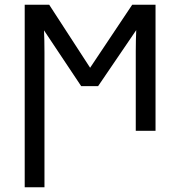

<svg xmlns="http://www.w3.org/2000/svg" viewBox="-20 -556 766 816"><path d="M85 -536H189L363 -268L542 -536H641V0H557V-338Q557 -358 557.5 -383.5Q558 -409 559 -428L397 -190H325L167 -427Q168 -408 168.5 -382Q169 -356 169 -333V240H85Z"/></svg>

Font: BC Sans
Style: Regular
Weight: 400
Designer: Monotype Design Team
Province of B.C.
Foundry: Monotype Imaging Inc.
Version: Version 2.000;GOOG;noto-source:20170915:90ef993387c0